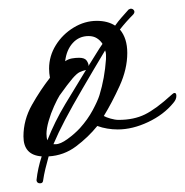

<svg xmlns="http://www.w3.org/2000/svg" viewBox="-20 -348 426 442"><path d="M79 69Q78 74 72 74Q65 74 64 67Q67 39 76 12Q34 9 34 -34Q34 -72 53.5 -106.5Q73 -141 95 -169Q94 -174 93.5 -179.5Q93 -185 93 -190Q93 -219 108.5 -244Q124 -269 149.5 -284.5Q175 -300 203 -300Q228 -300 245 -289Q252 -299 260 -308Q268 -317 276 -326Q280 -328 281 -328Q286 -328 288.5 -324Q291 -320 287 -315Q279 -307 271 -298Q263 -289 256 -280Q273 -260 273 -226Q273 -189 255.5 -150.5Q238 -112 219 -81Q224 -78 234.5 -75Q245 -72 253 -72Q288 -72 313.5 -84.5Q339 -97 374 -129Q379 -134 382 -134Q386 -134 386 -127Q386 -119 379 -111Q357 -84 321 -67Q285 -50 251 -50Q239 -50 227 -52Q215 -54 204 -58Q183 -32 155 -11Q127 10 92 12Q88 26 84.5 40.5Q81 55 79 69ZM184 -196Q185 -198 186 -200Q187 -202 188 -203Q195 -214 202 -225.5Q209 -237 216 -247Q211 -255 203 -260Q195 -265 184 -265Q162 -265 147.5 -249Q133 -233 130 -207Q137 -212 145.5 -213.5Q154 -215 162 -215Q175 -215 179.5 -208.5Q184 -202 184 -196ZM103 -16H108Q119 -16 135.5 -28Q152 -40 164 -53Q182 -73 193.5 -94.5Q205 -116 209 -129Q221 -168 224 -212Q224 -217 224 -222Q224 -227 222 -232Q207 -207 195.5 -187.5Q184 -168 170 -144Q146 -103 130 -72.5Q114 -42 103 -16ZM89 -25Q106 -68 130 -108Q154 -148 178 -187Q170 -185 163.5 -182Q157 -179 147 -167.5Q137 -156 117 -128Q112 -120 104.5 -103.5Q97 -87 92 -69.5Q87 -52 87 -40Q87 -36 87.5 -32Q88 -28 89 -25Z"/></svg>

Font: Corinthia
Style: Bold
Weight: 700
Designer: Robert E. Leuschke
Foundry: Robert E. Leuschke
Version: Version 1.013; ttfautohint (v1.8.3)